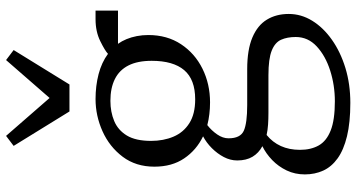

<svg xmlns="http://www.w3.org/2000/svg" viewBox="-291 -614 1175 633"><g transform="rotate(-90 296.5 -297.5)"><path d="M274 270Q209 270 163.8 259Q118.5 248 90.8 228Q63 208 50.5 180.5Q38 153 38 120Q38 87.5 51 60.2Q64 33 85.2 12.5Q106.5 -8 131 -20Q108.5 -32 96.2 -52.5Q84 -73 84 -103Q84 -125.5 95.2 -147Q106.5 -168.5 124.5 -186.5Q142.5 -204.5 163.5 -215.5Q118 -237.5 90.8 -277.8Q63.5 -318 63.5 -376Q63.5 -437 96.2 -480.5Q129 -524 180.2 -547Q231.5 -570 286.5 -570Q330 -570 368.5 -560Q407 -550 435.5 -529Q446 -539 477.5 -554.5Q509 -570 549.5 -570H578V-496H468.5Q477.5 -483.5 484 -467.8Q490.5 -452 494 -433.8Q497.5 -415.5 497.5 -396Q497.5 -334 467.2 -288.2Q437 -242.5 386.5 -217.5Q336 -192.5 275.5 -192.5Q255.5 -192.5 236.8 -194.8Q218 -197 200.5 -201.5Q182.5 -187.5 169.8 -169Q157 -150.5 157 -131.5Q157 -92.5 182 -81.2Q207 -70 267 -70H385Q449 -70 489.2 -53Q529.5 -36 548.2 -5.2Q567 25.5 567 67Q567 108 544.5 144.5Q522 181 482 209.2Q442 237.5 388.8 253.8Q335.5 270 274 270ZM279 219Q332 219 380.5 203.5Q429 188 460 159.2Q491 130.5 491 90Q491 62 482 41.8Q473 21.5 446 10.8Q419 0 365 0H241Q221 0 202.5 -1.2Q184 -2.5 168 -6Q144 13.5 131.5 41Q119 68.5 119 104Q119 140 133.5 165.8Q148 191.5 182.8 205.2Q217.5 219 279 219ZM285.5 -241.5Q351 -241.5 381.8 -277.8Q412.5 -314 412.5 -385Q412.5 -431.5 397.2 -461.5Q382 -491.5 352.5 -506.2Q323 -521 280.5 -521Q244 -521 214 -508.5Q184 -496 166.2 -466.8Q148.5 -437.5 148.5 -387Q148.5 -346 162.5 -313Q176.5 -280 206.8 -260.8Q237 -241.5 285.5 -241.5ZM245.5 -656 132 -840 165 -865 290 -721.5 415 -865 448 -840 334.5 -656Z"/></g></svg>

Font: Merriweather Light
Style: Regular
Weight: 300
Designer: Eben Sorkin
Foundry: Eben Sorkin
Version: Version 2.100